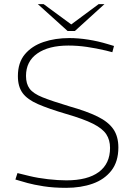

<svg xmlns="http://www.w3.org/2000/svg" viewBox="-20 -893 644 923"><path d="M298 10Q237 10 189.5 2.5Q142 -5 113 -13L54 -30L64 -61L121 -47Q162 -37 211 -31.5Q260 -26 299 -26Q401 -26 455 -66Q509 -106 509 -182Q509 -220 491 -247.5Q473 -275 427.5 -298Q382 -321 299 -345Q214 -370 162.5 -392.5Q111 -415 88.5 -446Q66 -477 66 -527Q66 -592 99.5 -632Q133 -672 189 -691Q245 -710 313 -710Q357 -710 404.5 -702.5Q452 -695 498 -681L528 -672L520 -642L489 -650Q442 -661 397.5 -667.5Q353 -674 309 -674Q214 -674 159.5 -636Q105 -598 105 -528Q105 -490 122.5 -466.5Q140 -443 185 -425Q230 -407 313 -382Q398 -358 449.5 -332.5Q501 -307 525 -272Q549 -237 549 -184Q549 -116 515.5 -73Q482 -30 425.5 -10Q369 10 298 10ZM305 -744 315 -770 454 -873H482L340 -744ZM305 -744 162 -873H190L330 -770L340 -744Z"/></svg>

Font: REM Thin
Style: Regular
Weight: 250
Designer: Octavio Pardo
Foundry: Ashler Design
Version: Version 1.005;gftools[0.9.28]